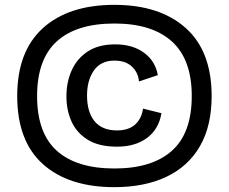

<svg xmlns="http://www.w3.org/2000/svg" viewBox="-20 -686 944 792"><path d="M452 86Q263 86 157 -9Q51 -104 51 -290Q51 -474 157 -570Q263 -666 452 -666Q639 -666 746 -570.5Q853 -475 853 -290Q853 -166 804.5 -82.5Q756 1 666 43.5Q576 86 452 86ZM452 9Q607 9 689 -64Q771 -137 771 -290Q771 -441 689 -515Q607 -589 452 -589Q295 -589 214 -515Q133 -441 133 -290Q133 -137 214.5 -64Q296 9 452 9ZM463 -81Q388 -81 342 -109.5Q296 -138 275 -185Q254 -232 254 -288Q254 -348 276 -396.5Q298 -445 342.5 -474Q387 -503 455 -503Q527 -503 574 -468.5Q621 -434 631 -376L553 -350Q551 -385 525 -410.5Q499 -436 452 -436Q396 -436 367.5 -395.5Q339 -355 339 -292Q339 -224 370 -186Q401 -148 463 -148Q510 -148 537 -172Q564 -196 570 -238L646 -219Q635 -153 586.5 -117Q538 -81 463 -81Z"/></svg>

Font: Bricolage Grotesque 12pt
Style: Regular
Weight: 400
Designer: Mathieu Triay
Foundry: Atelier Triay
Version: Version 1.001; ttfautohint (v1.8.4.7-5d5b);gftools[0.9.33.de